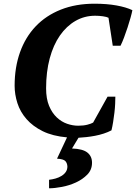

<svg xmlns="http://www.w3.org/2000/svg" viewBox="-20 -732 735 1037"><path d="M561 -210H603Q603 -194 602 -171.5Q601 -149 598 -123.5Q595 -98 591 -73Q587 -48 582 -28Q563 -18 540 -10.5Q517 -3 493 1.5Q469 6 446 8.5Q423 11 404 12L369 70Q427 72 452 92Q477 112 477 147Q477 185 451.5 211Q426 237 390 253.5Q354 270 314 277.5Q274 285 245 285V239Q263 237 280.5 232Q298 227 312.5 218Q327 209 335.5 196.5Q344 184 344 167Q343 149 333 138Q323 127 288 125L342 10Q264 3 210.5 -23.5Q157 -50 123 -89Q89 -128 74 -175Q59 -222 59 -269Q59 -368 88 -449.5Q117 -531 172.5 -589.5Q228 -648 308.5 -680Q389 -712 491 -712Q557 -712 609.5 -702.5Q662 -693 695 -677Q692 -661 685 -636Q678 -611 669 -583.5Q660 -556 650 -529.5Q640 -503 631 -485H589L566 -636Q557 -641 536 -644Q515 -647 494 -647Q436 -647 387.5 -619Q339 -591 303.5 -540Q268 -489 248.5 -416.5Q229 -344 229 -255Q229 -199 245 -160.5Q261 -122 286.5 -98Q312 -74 342.5 -63.5Q373 -53 402 -53Q431 -53 452 -58.5Q473 -64 483 -70Z"/></svg>

Font: PTSerif
Style: Bold Italic
Weight: 700
Italic angle: -12°
Designer: A.Korolkova, O.Umpeleva, V.Yefimov
Foundry: ParaType Ltd
Version: Version 1.000W OFL; ttfautohint (v1.2) -l 8 -r 50 -G 200 -x 